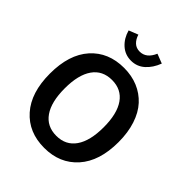

<svg xmlns="http://www.w3.org/2000/svg" viewBox="-254 -1069 1223 1223"><g transform="rotate(45 357.5 -457.5)"><path d="M357.9 -99.1Q442.9 -99.1 488 -164.1Q533.2 -229 533.2 -351.1Q533.2 -473.1 488 -537.6Q442.9 -602.1 357.9 -602.1Q272.5 -602.1 227.3 -537.6Q182.1 -473.1 182.1 -351.1Q182.1 -229 227.3 -164.1Q272.5 -99.1 357.9 -99.1ZM48.8 -351.1Q48.8 -522.9 132.8 -616.9Q216.8 -710.9 357.9 -710.9Q426.8 -710.9 483.4 -687.3Q540 -663.6 581.1 -618.9Q622.1 -574.2 644.5 -505.9Q667 -437.5 667 -351.1Q667 -179.7 582.5 -85Q498 9.8 357.9 9.8Q216.8 9.8 132.8 -85Q48.8 -179.7 48.8 -351.1ZM356 -773.9Q302.2 -773.9 263.4 -808.8Q224.6 -843.8 209 -899.9L272 -924.8Q281.7 -892.6 302.2 -873.3Q322.8 -854 354 -854Q413.6 -854 443.8 -924.8L507.8 -899.9Q486.3 -842.8 447.5 -808.3Q408.7 -773.9 356 -773.9Z"/></g></svg>

Font: LT Hoop SemBd
Style: Regular
Weight: 600
Designer: Daniel Lyons
Foundry: LyonsType
Version: Version 1.000